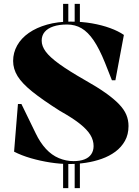

<svg xmlns="http://www.w3.org/2000/svg" viewBox="-20 -835 718 995"><path d="M367 140V0H394V140ZM307 140V0H334V140ZM307 -717V-815H334V-717ZM367 -717V-815H394V-717ZM340 15Q292 15 240.5 7Q189 -1 140.5 -15Q92 -29 53 -49L73 -296H91L165 -144Q188 -96 218 -63.5Q248 -31 285 -15.5Q322 0 361 0Q394 0 417.5 -9Q441 -18 453 -36Q465 -54 465 -78Q465 -108 448.5 -135.5Q432 -163 394.5 -193Q357 -223 291 -260Q201 -317 147.5 -360Q94 -403 71 -440.5Q48 -478 48 -519Q48 -562 69 -599.5Q90 -637 129.5 -664.5Q169 -692 224 -707.5Q279 -723 346 -723Q405 -723 456.5 -714Q508 -705 550.5 -689.5Q593 -674 622 -654L578 -419H560L524 -510Q495 -582 465.5 -625.5Q436 -669 402.5 -688.5Q369 -708 328 -708Q286 -708 256.5 -698Q227 -688 211.5 -669.5Q196 -651 196 -624Q196 -596 217 -567.5Q238 -539 287 -503.5Q336 -468 420 -420Q484 -384 527 -353.5Q570 -323 596.5 -295.5Q623 -268 634.5 -240.5Q646 -213 646 -182Q646 -138 627.5 -105Q609 -72 578 -49Q547 -26 507.5 -12Q468 2 425 8.5Q382 15 340 15Z"/></svg>

Font: Kalnia Thin SemiBold
Style: Regular
Weight: 600
Version: Version 1.105